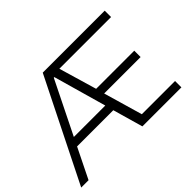

<svg xmlns="http://www.w3.org/2000/svg" viewBox="-136 -953 1218 1218"><g transform="rotate(-45 473.5 -344.0)"><path d="M545 0 487 -203H162L62 0H-4L339 -688H895V-631H431L506 -376H848V-319H521L597 -57H895V0ZM371 -616H366L190 -260H472Z"/></g></svg>

Font: Azeri Sans Light
Style: Regular
Weight: 300
Designer: Hector Gatti & Omnibus-Type (original fonts) / Cristiano Sobral (main changes and remastering)
Version: Version 1.000; ttfautohint (v1.6)